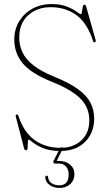

<svg xmlns="http://www.w3.org/2000/svg" viewBox="-20 -732 536 948"><path d="M278 13.5Q225.5 13.5 192.8 -0.5Q160 -14.5 143 -28.5Q126 -42.5 121 -42.5Q117.5 -42.5 117.5 -29.5Q117.5 -16.5 116.5 -3.2Q115.5 10 109.5 10Q101.5 10 99 1L58 -156Q56 -165 61.5 -166.5Q68 -168.5 71 -159.5Q97.5 -79 151 -40.5Q204.5 -2 279.5 -2Q341.5 -2 381 -38.2Q420.5 -74.5 421 -137Q421.5 -173.5 405.8 -206Q390 -238.5 349.5 -268.8Q309 -299 234.5 -329Q134 -369 92.2 -419.2Q50.5 -469.5 50.5 -536.5Q50.5 -587.5 74.8 -627Q99 -666.5 140 -689Q181 -711.5 231.5 -712Q280 -712 310.8 -699.5Q341.5 -687 358 -674.5Q374.5 -662 379.5 -662Q383 -662 384.5 -673.8Q386 -685.5 388.2 -697.2Q390.5 -709 396.5 -709Q402.5 -709 405 -701L452 -535Q454.5 -526.5 449.5 -524Q442 -520 439.5 -529.5Q411 -618 357.5 -657.2Q304 -696.5 230 -696.5Q163 -696.5 119 -656.5Q75 -616.5 75 -546.5Q75 -508.5 90.5 -474.5Q106 -440.5 144.2 -410Q182.5 -379.5 251 -352Q325 -321.5 367.2 -290.2Q409.5 -259 427.2 -223.8Q445 -188.5 445 -145.5Q444.5 -76 399.8 -31.2Q355 13.5 278 13.5ZM278 -4H293L260 62.5Q263 62.5 269.5 62.5Q304.5 62.5 326 80.8Q347.5 99 347.5 127.5Q347.5 158 326.8 177Q306 196 273.5 196Q245.5 196 225.5 181.8Q205.5 167.5 203.5 145Q203 136 209.5 135.5Q216 135 217.5 143.5Q220.5 165 236.8 174Q253 183 272.5 183Q319 183 319 129.5Q319 106 306.5 90.8Q294 75.5 269.5 75.5H252Q245.5 75.5 243.8 71.2Q242 67 245 61.5Z"/></svg>

Font: Fraunces 144pt S050 Thin
Style: Regular
Weight: 100
Version: Version 1.000; ttfautohint (v1.8.3)